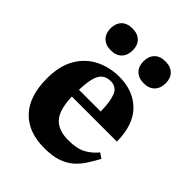

<svg xmlns="http://www.w3.org/2000/svg" viewBox="-202 -800 919 919"><g transform="rotate(45 257.5 -341.0)"><path d="M259 11Q150 11 91 -52Q32 -115 32 -234Q32 -320 65 -375.5Q98 -431 152.5 -458Q207 -485 272 -485Q367 -485 424.5 -427.5Q482 -370 483 -257H178Q181 -167 214.5 -132Q248 -97 312 -97Q371 -97 404.5 -115Q438 -133 463 -164L489 -146Q473 -117 455.5 -89Q438 -61 413.5 -38.5Q389 -16 352 -2.5Q315 11 259 11ZM179 -304H326Q326 -366 312 -403.5Q298 -441 258 -441Q216 -441 198.5 -408.5Q181 -376 179 -304ZM153 -545Q118 -545 98 -565Q78 -585 78 -619Q78 -653 97.5 -673Q117 -693 153 -693Q189 -693 208.5 -673Q228 -653 228 -620Q228 -586 208.5 -565.5Q189 -545 153 -545ZM376 -545Q341 -545 321 -565Q301 -585 301 -619Q301 -653 320.5 -673Q340 -693 376 -693Q412 -693 431.5 -673Q451 -653 451 -620Q451 -586 431.5 -565.5Q412 -545 376 -545Z"/></g></svg>

Font: STIX Two Text
Style: Bold
Weight: 700
Designer: Ross Mills, John Hudson & Paul Hanslow, Tiro Typeworks Ltd; with prior portions MicroPress Inc., and Coen Hoffman.
Foundry: Tiro Typeworks Ltd
Version: Version 2.13 b171